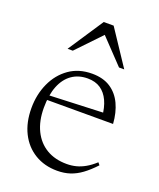

<svg xmlns="http://www.w3.org/2000/svg" viewBox="-130 -757 700 847"><g transform="rotate(20 220.0 -333.5)"><path d="M240.5 -445.5Q292 -445.5 326.5 -423Q361 -400.5 379.8 -360.5Q398.5 -320.5 402 -268.5H83.5V-290L366 -301.5L346 -280.5Q342.5 -324.5 328.2 -355.2Q314 -386 289.5 -402.5Q265 -419 229 -419Q186 -419 155 -397.2Q124 -375.5 107.2 -333.8Q90.5 -292 90.5 -231.5Q90.5 -169.5 112.5 -124.8Q134.5 -80 174.5 -56.2Q214.5 -32.5 269.5 -32.5Q292.5 -32.5 313.2 -37.8Q334 -43 355.2 -55Q376.5 -67 399 -87.5L408 -76.5Q379.5 -46 353.5 -27Q327.5 -8 300.2 1Q273 10 240 10Q180.5 10 135 -17.5Q89.5 -45 64.5 -94.8Q39.5 -144.5 39.5 -211.5Q39.5 -275.5 63.8 -328.8Q88 -382 133 -413.8Q178 -445.5 240.5 -445.5ZM100 -511.5 209.5 -677H256L366 -511.5H341.5L223 -636H243.5L124.5 -511.5Z"/></g></svg>

Font: Newsreader 24pt Light
Style: Regular
Weight: 300
Designer: Hugues Gentile
Foundry: Production Type
Version: Version 1.003